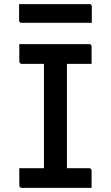

<svg xmlns="http://www.w3.org/2000/svg" viewBox="-20 -915 540 935"><path d="M306 -56H191L194 -87Q194 -105 194 -126Q194 -147 194 -165Q194 -225 194 -284.5Q194 -344 194 -403.5Q194 -463 194 -523Q194 -583 194 -644H311L306 -613Q306 -597 306 -578Q306 -559 306 -542Q306 -481 306 -420.5Q306 -360 306 -299Q306 -238 306 -177.5Q306 -117 306 -56ZM426 0H85Q83 0 81 -1Q79 -2 77.5 -3.5Q76 -5 75 -7Q74 -9 74 -11Q74 -26 74 -40Q74 -54 74 -67.5Q74 -81 74 -96H414Q417 -96 420 -94.5Q423 -93 424.5 -90.5Q426 -88 426 -85Q426 -70 426 -56.5Q426 -43 426 -29Q426 -15 426 0ZM74 -700H414Q420 -700 423 -697Q426 -694 426 -689Q426 -678 426 -667Q426 -656 426 -646Q426 -636 426 -625.5Q426 -615 426 -604H85Q81 -604 77.5 -607.5Q74 -611 74 -615Q74 -626 74 -636.5Q74 -647 74 -657Q74 -667 74 -678Q74 -689 74 -700ZM73 -895H416Q421 -895 424 -892Q427 -889 427 -884Q427 -864 427 -844.5Q427 -825 427 -804H84Q81 -804 78.5 -805.5Q76 -807 74.5 -809.5Q73 -812 73 -815Q73 -836 73 -855.5Q73 -875 73 -895Z"/></svg>

Font: Recursive Medium
Style: Regular
Weight: 500
Version: Version 1.085